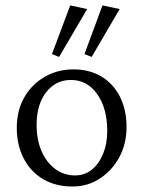

<svg xmlns="http://www.w3.org/2000/svg" viewBox="-20 -681 529 709"><path d="M248 7.8Q185.5 7.8 139.2 -19.5Q92.8 -46.9 67.4 -96.2Q42 -145.5 42 -209Q42 -273.4 69.8 -321.8Q97.7 -370.1 145.5 -397.5Q193.4 -424.8 251 -424.8Q310.5 -424.8 354.5 -398.4Q398.4 -372.1 422.9 -323.7Q447.3 -275.4 447.3 -211.9Q447.3 -150.4 420.9 -101.1Q394.5 -51.8 349.1 -22Q303.7 7.8 248 7.8ZM256.8 -33.2Q293 -33.2 319.3 -54.7Q345.7 -76.2 360.8 -113.3Q376 -150.4 376 -197.3Q376 -281.2 338.9 -333.5Q301.8 -385.7 242.2 -385.7Q185.5 -385.7 150.4 -340.3Q115.2 -294.9 115.2 -219.7Q115.2 -164.1 133.8 -122.1Q152.3 -80.1 184.6 -56.6Q216.8 -33.2 256.8 -33.2ZM318.4 -470.7 292 -481.4 358.4 -661.1 421.9 -647.5ZM198.2 -470.7 171.9 -481.4 239.3 -661.1 301.8 -647.5Z"/></svg>

Font: Crimson Pro Light
Style: Regular
Weight: 300
Designer: Jacques Le Bailly
Foundry: Baron von Fonthausen
Version: Version 1.003